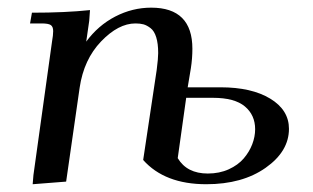

<svg xmlns="http://www.w3.org/2000/svg" viewBox="-20 -472 814 499"><path d="M58.1 -411.1 63 -439Q150.4 -439 213.9 -445.8L211.9 -418L204.1 -363.8Q234.9 -405.8 279.5 -429Q324.2 -452.1 373 -452.1Q480 -452.1 480 -345.2Q480 -320.3 476.1 -294.9L467.8 -245.1H553.2Q633.8 -245.1 682.4 -215.6Q731 -186 731 -137.2Q731 -78.6 670.4 -35.9Q609.9 6.8 516.1 6.8Q408.2 6.8 352.1 -56.2L387.2 -290Q391.1 -320.3 391.1 -334Q391.1 -358.9 386 -375.2Q380.9 -391.6 371.3 -398.9Q361.8 -406.2 353 -408.7Q344.2 -411.1 332 -411.1Q287.6 -411.1 242.7 -364.3Q197.8 -317.4 187 -244.1L151.9 0L64.9 6.8L66.9 -17.1L115.2 -363.8Q118.2 -380.9 118.2 -391.1Q118.2 -402.8 111.8 -407Q105.5 -411.1 87.9 -411.1ZM441.9 -61Q465.8 -21 520 -21Q550.3 -21 574.5 -32Q598.6 -43 613.3 -60.1Q627.9 -77.1 635.5 -96.9Q643.1 -116.7 643.1 -136.2Q643.1 -172.9 616.5 -195.3Q589.8 -217.8 533.2 -217.8H463.9Z"/></svg>

Font: Dihjauti S
Style: Bold Italic
Weight: 700
Italic angle: -9°
Designer: T. Christopher White
Version: Version 3.0.0